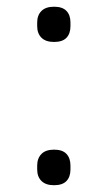

<svg xmlns="http://www.w3.org/2000/svg" viewBox="-20 -542 321 572"><path d="M90.8 -463.9V-475.1Q90.8 -496.6 103.5 -509.3Q116.2 -522 141.1 -522Q166 -522 178 -509.5Q189.9 -497.1 189.9 -475.1V-463.9Q189.9 -441.9 178 -429.4Q166 -417 141.1 -417Q116.2 -417 103.5 -429.7Q90.8 -442.4 90.8 -463.9ZM90.8 -37.1V-48.8Q90.8 -70.3 103.5 -83.3Q116.2 -96.2 141.1 -96.2Q166 -96.2 178 -83.5Q189.9 -70.8 189.9 -48.8V-37.1Q189.9 -15.1 178 -2.7Q166 9.8 141.1 9.8Q116.2 9.8 103.5 -2.9Q90.8 -15.6 90.8 -37.1Z"/></svg>

Font: Anuphan Light
Style: Regular
Weight: 300
Designer: Mike Abbink, Paul van der Laan, Pieter van Rosmalen, Mint Tantisuwanna
Foundry: Bold Monday; Cadson Demak
Version: Version 3.002;hotconv 1.0.109;makeotfexe 2.5.65596